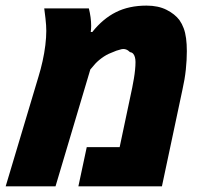

<svg xmlns="http://www.w3.org/2000/svg" viewBox="-47 -661 703 681"><path d="M-26.9 0 89.8 -390.1Q97.7 -415.5 104 -444.1Q110.4 -472.7 113.8 -500.7Q117.2 -528.8 117.2 -551.3Q117.2 -561.5 116.5 -571.5Q115.7 -581.5 114.3 -595.7Q112.8 -609.9 109.9 -631.3H268.1Q272 -616.2 274.2 -600.1Q276.4 -584 276.4 -568.8Q276.4 -563 275.9 -557.9Q275.4 -552.7 274.9 -547.4H280.3Q317.9 -594.7 364.3 -617.9Q410.6 -641.1 472.7 -641.1Q514.2 -641.1 543.7 -626.2Q573.2 -611.3 589.4 -589.8Q598.6 -576.7 604.5 -560.8Q610.4 -544.9 613 -524.9Q615.7 -504.9 615.7 -479.5Q615.7 -448.7 612.1 -414.1Q608.4 -379.4 600.1 -342.8L527.3 0H231L260.7 -139.2H377.4L421.9 -349.6Q425.3 -366.7 428 -382.8Q430.7 -398.9 432.1 -413.6Q433.6 -428.2 433.6 -440.9Q433.6 -450.2 431.6 -457.8Q429.7 -465.3 425.5 -470.2Q421.4 -475.1 414.1 -476.1Q400.4 -490.2 383.3 -486.3Q366.2 -482.4 347.2 -473.6Q330.1 -467.3 312.7 -454.3Q295.4 -441.4 284.7 -427.7L273.4 -414.6L149.9 0Z"/></svg>

Font: Open Sans SemiCondensed ExtraBold
Style: Italic
Weight: 800
Width: 4
Italic angle: -12°
Designer: Monotype Design Team
Foundry: Monotype Imaging Inc.
Version: Version 3.003